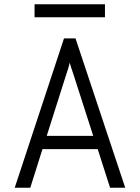

<svg xmlns="http://www.w3.org/2000/svg" viewBox="-20 -880 656 900"><path d="M438 -181H179L122 0H49L280 -700H334L567 0H496ZM417 -243 327 -523Q309 -576 307 -586Q303 -567 288 -523L199 -243ZM142 -860H472V-799H142Z"/></svg>

Font: Overpass Mono Light
Style: Regular
Weight: 300
Monospace: yes
Designer: Delve Withrington, Dave Bailey
Foundry: Delve Fonts
Version: Version 1.000;DELV;Overpass